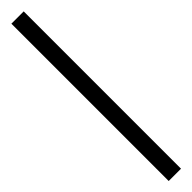

<svg xmlns="http://www.w3.org/2000/svg" viewBox="33 -198 485 485"><g transform="rotate(45 276.0 45.0)"><path d="M-5 67H557V23H-5Z"/></g></svg>

Font: Source Han Serif CN VF
Style: Regular
Weight: 250
Designer: Ryoko NISHIZUKA 西塚涼子 (kana & ideographs); Frank Grießhammer (Latin, Greek & Cyrillic); Wenlong ZHANG 张文龙 (bopomofo); San
Foundry: Adobe
Version: Version 2.002;hotconv 1.1.0;makeotfexe 2.6.0